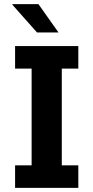

<svg xmlns="http://www.w3.org/2000/svg" viewBox="-20 -909 452 929"><path d="M53 0V-109H133V-577H53V-686H359V-577H279V-109H359V0ZM159 -752 40 -886V-889H166L263 -752Z"/></svg>

Font: Chivo SemiBold
Style: Regular
Weight: 600
Designer: Hector Gatti
Foundry: Omnibus-Type
Version: Version 2.002